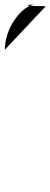

<svg xmlns="http://www.w3.org/2000/svg" viewBox="179 -322 215 820"><g transform="rotate(90 287.0 87.5)"><path d="M-96 0C-96 106 -103 88 -103 44C-103 99 -5 175 90 175Z"/></g></svg>

Font: Proton
Style: BkExt
Weight: 500
Version: Version 1.017